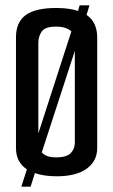

<svg xmlns="http://www.w3.org/2000/svg" viewBox="-20 -657 425 721"><path d="M60 44 81 -21Q40 -48 40 -101V-517Q40 -573 76 -600Q112 -627 191 -627Q240 -627 273 -616L279 -637H316L305 -601Q345 -574 345 -516V-101Q345 -52 305.5 -23.5Q266 5 193 5Q145 5 111 -7L95 44ZM124 -496V-156L248 -539Q240 -547 226 -552Q212 -557 190 -557Q149 -557 136.5 -538.5Q124 -520 124 -496ZM191 -66Q230 -66 245.5 -82Q261 -98 261 -121V-466L137 -85Q144 -76 157.5 -71Q171 -66 191 -66Z"/></svg>

Font: Smooch Sans SemiBold
Style: Bold
Weight: 600
Designer: Robert E. Leuschke
Foundry: Robert E. Leuschke
Version: Version 1.010; ttfautohint (v1.8.3)